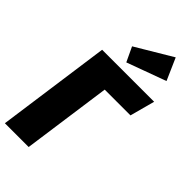

<svg xmlns="http://www.w3.org/2000/svg" viewBox="-293 -1036 1107 1107"><g transform="rotate(45 260.5 -482.5)"><path d="M521 -696 480 -544H270L194 0H0L97 -696ZM428 -965 487 -831 247 -743 205 -832Z"/></g></svg>

Font: Fira Sans Condensed Black
Style: Italic
Weight: 900
Width: 3
Italic angle: -8°
Designer: Carrois Corporate & Edenspiekermann AG
Foundry: Carrois Corporate GbR & Edenspiekermann AG
Version: Version 4.203